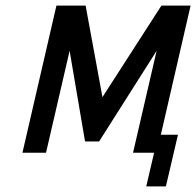

<svg xmlns="http://www.w3.org/2000/svg" viewBox="-20 -544 699 684"><path d="M181 -524H285L345 -198L555 -524H659L553 -64H614L571 120H501L529 0H454L538 -363L333 -40H283L228 -363L144 0H60Z"/></svg>

Font: Miedinger
Style: Italic
Weight: 400
Italic angle: -13°
Version: Version 001.000